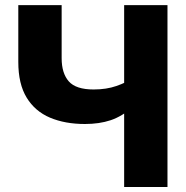

<svg xmlns="http://www.w3.org/2000/svg" viewBox="-20 -748 744 768"><path d="M319.8 -252Q240.2 -252 180.2 -277.3Q120.1 -302.7 86.7 -357.4Q53.2 -412.1 53.2 -500V-727.5H226.6V-515.1Q226.6 -455.1 255.1 -422.6Q283.7 -390.1 354.5 -390.1Q405.8 -390.1 445.8 -404.1Q485.8 -418 513.2 -436.5V-321.3Q467.8 -282.2 422.6 -267.1Q377.4 -252 319.8 -252ZM476.6 0V-727.5H649.9V0Z"/></svg>

Font: Inter 20pt ExtraBold
Style: Regular
Weight: 800
Version: Version 4.001;git-66647c0bb